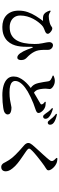

<svg xmlns="http://www.w3.org/2000/svg" viewBox="1035 -1894 930 3040"><g transform="rotate(90 1500.0 -374.0)"><path d="M146.1 -702.3 156.3 -711.5Q175.8 -698 195.9 -689.6Q216 -681.1 238.1 -681.1Q257.3 -681.1 284.7 -684.6Q312 -688.1 339 -695.7Q366.1 -703.3 384.1 -714Q401.3 -724.2 409.4 -730.6Q417.4 -736.9 429.8 -736.9Q446.9 -736.9 466.6 -724.6Q486.3 -712.3 500.7 -696.2Q515.1 -680 515.1 -668.2Q515.1 -654.9 508.4 -644.9Q501.7 -634.9 480.5 -624.8Q459.1 -614.9 431.5 -604.7Q403.9 -594.5 379.5 -570.8Q354.5 -547 327.6 -512.2Q300.8 -477.3 277.8 -433.7Q254.8 -390.1 240.4 -338.6Q225.9 -287 225.9 -230Q225.9 -176.4 250.6 -138.9Q275.2 -101.3 316.9 -81.8Q358.7 -62.3 410 -62.3Q480.9 -62.3 531.3 -88.7Q581.8 -115.1 613.9 -165.6Q646 -216.1 661.3 -289.7Q676.5 -363.2 676.5 -457.4Q676.5 -486.6 674.3 -516.6Q672.2 -546.6 664.7 -580.9Q661.9 -594.7 657.8 -614.5Q653.8 -634.2 650.3 -654.5Q646.8 -674.8 646.8 -690Q646.8 -716.7 661.5 -732.8Q676.2 -748.8 695.8 -748Q715.3 -747.3 732 -737Q748.7 -726.6 758.8 -710Q769 -693.3 769 -674Q769 -631.9 769.8 -593.6Q770.6 -555.4 776.9 -518.8Q783.8 -482.4 801.3 -449.2Q818.9 -416 841.6 -388Q864.4 -359.9 886.8 -339.2Q905.3 -323.4 918.1 -301.5Q931 -279.6 931.2 -242.1Q931.2 -217.4 921 -200.2Q910.8 -183.1 890.2 -183.1Q869.8 -183.1 851.5 -198.1Q833.3 -213.1 819.2 -234.6Q806.3 -252.8 792.2 -280.2Q778.2 -307.6 765.2 -340.6Q752.2 -373.5 740.7 -407Q733.7 -429.9 727.3 -429.1Q720.8 -428.2 720.8 -403.3Q720.8 -384.3 721.3 -350.9Q721.7 -317.5 719.5 -276Q717.3 -234.4 708.9 -189.5Q701.7 -150 683 -107.4Q664.2 -64.8 629.4 -28Q594.5 8.8 539.8 31.4Q485.1 53.9 406 53.9Q354.5 53.9 307.9 39.2Q261.3 24.5 225.7 -7.3Q190.1 -39.1 169.2 -88.2Q148.3 -137.4 148.3 -206.4Q148.3 -282.4 172 -349.5Q195.8 -416.6 233.7 -476.8Q271.6 -536.9 311.7 -590Q295.4 -588.2 269.8 -589.1Q244.1 -590 226.7 -595.1Q197.9 -604.6 179.2 -630.6Q160.6 -656.7 146.1 -702.3Z M1778.7 -630.2Q1764.9 -650.7 1744.8 -677.2Q1724.8 -703.6 1690.1 -734.1L1700 -747.3Q1742.1 -735.4 1776.3 -720.4Q1810.5 -705.5 1833 -684.4Q1849.4 -669.8 1855.2 -655.6Q1861 -641.5 1861 -627.5Q1861 -612.1 1850.8 -601.5Q1840.5 -590.9 1824.2 -591.6Q1811.8 -592.4 1801.5 -602.5Q1791.3 -612.7 1778.7 -630.2ZM1871.5 -706Q1857.6 -723.8 1838.9 -745.5Q1820.1 -767.3 1780.8 -798L1789.4 -811.2Q1832.2 -802.5 1865.8 -790.1Q1899.4 -777.8 1920 -762.3Q1939.3 -748.3 1947.1 -732.9Q1954.8 -717.5 1954.8 -700.6Q1954.8 -684.2 1945.9 -674.7Q1937 -665.2 1921.4 -665.2Q1907.1 -665.2 1896.8 -676.4Q1886.6 -687.5 1871.5 -706ZM1589.8 -622 1596.2 -633.4Q1622.9 -632.3 1646.5 -629.6Q1670.1 -627 1688.4 -617.3Q1709 -608 1727.2 -591Q1745.4 -573.9 1757.2 -554.7Q1769.1 -535.5 1769.1 -518.8Q1769.1 -501.4 1754 -490.6Q1738.9 -479.8 1702.9 -468.1Q1664.7 -456.6 1616.3 -437.3Q1568 -417.9 1519.2 -394.8Q1470.3 -371.7 1428.8 -347.6Q1395.7 -327.9 1365.6 -305.3Q1335.5 -282.6 1312.1 -257.2Q1288.8 -231.8 1275.4 -205.2Q1261.9 -178.6 1261.9 -150.8Q1261.9 -121.1 1281.5 -100.7Q1301 -80.3 1340.9 -69.9Q1380.8 -59.5 1441.7 -59.5Q1510.8 -59.5 1560.1 -67.5Q1609.5 -75.4 1639.8 -83Q1670 -90.6 1680.2 -90.6Q1710 -90.6 1735.6 -85.2Q1761.2 -79.8 1776.8 -66.4Q1792.4 -52.9 1792.4 -28.8Q1792.4 -12.8 1779.1 2.6Q1765.7 17.9 1745.1 26.1Q1724.5 33.7 1686.3 39.8Q1648.1 45.9 1597.6 49.9Q1547.1 53.9 1487.7 53.9Q1401.2 53.9 1334.4 34.4Q1267.5 15 1229.3 -24.6Q1191.1 -64.2 1191.1 -124.2Q1191.1 -169.3 1210 -211Q1228.9 -252.8 1259.1 -289.6Q1289.4 -326.5 1323.6 -356.4Q1357.9 -386.4 1387.5 -407.9Q1415.3 -427.1 1450.6 -448.6Q1486 -470.2 1520.6 -490Q1555.3 -509.8 1582.2 -525.6Q1609.2 -541.3 1620.6 -548.8Q1630.2 -554.1 1632.1 -560.8Q1634 -567.6 1630.5 -577.6Q1625.7 -591.6 1613.4 -602.2Q1601.2 -612.8 1589.8 -622ZM1178.2 -757.8Q1198.2 -765.7 1218.9 -771.5Q1239.7 -777.2 1261.2 -777.2Q1295.5 -777.2 1324.6 -763.9Q1353.7 -750.5 1371.8 -732.4Q1389.8 -714.2 1389.8 -697.6Q1390 -682.7 1386.6 -665.6Q1383.2 -648.5 1383.5 -629.3Q1383.8 -609.6 1385.7 -586.6Q1387.6 -563.7 1391.8 -541.5Q1396.1 -519.2 1402.1 -503.1Q1412.6 -477.9 1429.5 -461.4Q1446.5 -444.9 1470.4 -434.4L1394.5 -385.9Q1364.9 -397.8 1345.1 -418.1Q1325.3 -438.5 1312.6 -464.3Q1301.7 -487.6 1293.4 -523.8Q1285 -560 1278.9 -598.9Q1272.7 -637.7 1268.2 -668.4Q1265.7 -686 1258.5 -696.1Q1251.3 -706.3 1236.3 -716.1Q1224.8 -723.5 1209.2 -730.5Q1193.5 -737.5 1178.4 -742.8Z M2479.2 -803.8 2488.6 -818.7Q2511.6 -816.8 2533.1 -813.1Q2554.6 -809.3 2572.7 -799.8Q2601.7 -786 2625.1 -763.9Q2648.4 -741.8 2662.7 -718.8Q2676.9 -695.8 2676.9 -677.8Q2676.9 -662.5 2667.5 -652.7Q2658 -642.9 2641.3 -633.6Q2624.6 -624.2 2602.8 -609Q2575.9 -590.2 2542 -564.4Q2508.1 -538.6 2474.4 -511.7Q2440.6 -484.7 2412.7 -460.7Q2384.8 -436.6 2369 -420.6Q2349.2 -401.3 2341.3 -390.1Q2333.3 -378.8 2333.3 -369.4Q2333.3 -358.6 2343.5 -348.3Q2353.7 -337.9 2369.2 -326.8Q2417.1 -293.1 2467.8 -259.1Q2518.5 -225.1 2565 -187.9Q2611.6 -150.7 2645.4 -107.7Q2671.7 -74.9 2682.1 -49Q2692.5 -23 2692.5 2.8Q2692.5 18.5 2686 34.6Q2679.6 50.7 2664.3 61.2Q2648.9 71.6 2622.9 71.6Q2603 71.6 2588.1 60.9Q2573.2 50.1 2564.1 36.3Q2554.9 20.1 2544.7 0.3Q2534.4 -19.5 2514.2 -51.9Q2485.2 -99.2 2426.4 -158Q2367.6 -216.8 2279.9 -291.9Q2261.7 -307.4 2252.6 -324.8Q2243.6 -342.1 2243.6 -356.2Q2243.6 -371.8 2250.7 -386.6Q2257.9 -401.5 2273 -420.2Q2289.4 -439.4 2314.3 -467.5Q2339.2 -495.5 2368.1 -527Q2397 -558.4 2425 -589Q2453 -619.6 2475.4 -645.3Q2497.7 -670.9 2509 -685.7Q2520.8 -700.2 2525.5 -710.2Q2530.1 -720.2 2530.1 -730.4Q2530.1 -746.5 2515.6 -765.2Q2501.1 -784 2479.2 -803.8Z"/></g></svg>

Font: Noto Serif HK
Style: Regular
Weight: 200
Designer: Ryoko NISHIZUKA 西塚涼子 (kana & ideographs); Frank Grießhammer (Latin, Greek & Cyrillic); Wenlong ZHANG 张文龙 (bopomofo); San
Foundry: Adobe
Version: Version 2.001;hotconv 1.1.0;makeotfexe 2.6.0